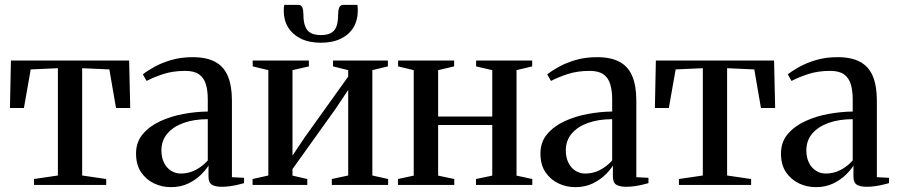

<svg xmlns="http://www.w3.org/2000/svg" viewBox="-20 -762 3696 791"><path d="M120 0V-24.5L218.5 -39V-481L106.5 -476L78.5 -317H21L25 -512.5H512L516.5 -317H458L430.5 -476L318.5 -481V-39L417.5 -24.5V0Z M684 9Q647 9 614.5 -6.5Q582 -22 561.2 -52.5Q540.5 -83 540.5 -129.5Q540.5 -176.5 568 -209.2Q595.5 -242 639.8 -262.5Q684 -283 735.8 -292.5Q787.5 -302 836 -302.5V-353Q836 -389 828 -415.2Q820 -441.5 800 -455.8Q780 -470 743 -470Q693 -470 652.5 -456.8Q612 -443.5 584 -428.5L568.5 -455.5Q585.5 -469.5 615.5 -486.2Q645.5 -503 685.5 -514.8Q725.5 -526.5 773.5 -526.5Q831 -526.5 866.8 -507Q902.5 -487.5 919 -447.8Q935.5 -408 935.5 -347.5V-32L985.5 -29.5V-7.5Q975 -4.5 960.2 -1Q945.5 2.5 928.2 5Q911 7.5 893 7.5Q866.5 7.5 852.8 -1.2Q839 -10 839 -35V-80Q829.5 -63.5 808.2 -42.5Q787 -21.5 755.8 -6.2Q724.5 9 684 9ZM724.5 -47Q757.5 -47 785.5 -61.5Q813.5 -76 836 -101V-271Q780 -271 737 -255.8Q694 -240.5 669.5 -211.8Q645 -183 645 -142.5Q645 -113 655.8 -91.5Q666.5 -70 684.8 -58.5Q703 -47 724.5 -47Z M1020.5 0V-24.5L1085.5 -39V-473L1021 -488.5V-512.5H1252.5V-488.5L1185 -473V-121L1237 -198.5L1414.5 -446.5V-473L1352 -488.5V-512.5H1578V-488.5L1514 -473V-39L1579 -24.5V0H1347V-24.5L1414.5 -39V-391.5L1361 -311.5L1185 -65.5V-38.5L1246 -24.5V0ZM1209 -742Q1221.5 -742 1225.8 -730.8Q1230 -719.5 1230 -702Q1230 -674 1236.8 -655Q1243.5 -636 1259.2 -626.8Q1275 -617.5 1302 -617.5Q1329 -617.5 1344.8 -626.8Q1360.5 -636 1366.8 -655Q1373 -674 1373 -702Q1373 -719.5 1377.5 -730.8Q1382 -742 1394.5 -742H1452.5Q1453.5 -736 1453.8 -729.5Q1454 -723 1454 -717Q1454 -678.5 1436.2 -649Q1418.5 -619.5 1384.5 -602.8Q1350.5 -586 1302 -586Q1253.5 -586 1219.5 -602.8Q1185.5 -619.5 1167.2 -649Q1149 -678.5 1149 -717Q1149 -723.5 1149.5 -729.8Q1150 -736 1151 -742Z M1619.5 0V-24.5L1684.5 -38.5V-473L1620 -488.5V-512.5H1851V-488.5L1785 -473V-282H2008V-473L1941.5 -488.5V-512.5H2172.5V-488.5L2108 -473V-38.5L2173 -24.5V0H1941V-24.5L2008 -38.5V-247H1785V-38.5L1851.5 -24.5V0Z M2350 9Q2313 9 2280.5 -6.5Q2248 -22 2227.2 -52.5Q2206.5 -83 2206.5 -129.5Q2206.5 -176.5 2234 -209.2Q2261.5 -242 2305.8 -262.5Q2350 -283 2401.8 -292.5Q2453.5 -302 2502 -302.5V-353Q2502 -389 2494 -415.2Q2486 -441.5 2466 -455.8Q2446 -470 2409 -470Q2359 -470 2318.5 -456.8Q2278 -443.5 2250 -428.5L2234.5 -455.5Q2251.5 -469.5 2281.5 -486.2Q2311.5 -503 2351.5 -514.8Q2391.5 -526.5 2439.5 -526.5Q2497 -526.5 2532.8 -507Q2568.5 -487.5 2585 -447.8Q2601.5 -408 2601.5 -347.5V-32L2651.5 -29.5V-7.5Q2641 -4.5 2626.2 -1Q2611.5 2.5 2594.2 5Q2577 7.5 2559 7.5Q2532.5 7.5 2518.8 -1.2Q2505 -10 2505 -35V-80Q2495.5 -63.5 2474.2 -42.5Q2453 -21.5 2421.8 -6.2Q2390.5 9 2350 9ZM2390.5 -47Q2423.5 -47 2451.5 -61.5Q2479.5 -76 2502 -101V-271Q2446 -271 2403 -255.8Q2360 -240.5 2335.5 -211.8Q2311 -183 2311 -142.5Q2311 -113 2321.8 -91.5Q2332.5 -70 2350.8 -58.5Q2369 -47 2390.5 -47Z M2777 0V-24.5L2875.5 -39V-481L2763.5 -476L2735.5 -317H2678L2682 -512.5H3169L3173.5 -317H3115L3087.5 -476L2975.5 -481V-39L3074.5 -24.5V0Z M3341 9Q3304 9 3271.5 -6.5Q3239 -22 3218.2 -52.5Q3197.5 -83 3197.5 -129.5Q3197.5 -176.5 3225 -209.2Q3252.5 -242 3296.8 -262.5Q3341 -283 3392.8 -292.5Q3444.5 -302 3493 -302.5V-353Q3493 -389 3485 -415.2Q3477 -441.5 3457 -455.8Q3437 -470 3400 -470Q3350 -470 3309.5 -456.8Q3269 -443.5 3241 -428.5L3225.5 -455.5Q3242.5 -469.5 3272.5 -486.2Q3302.5 -503 3342.5 -514.8Q3382.5 -526.5 3430.5 -526.5Q3488 -526.5 3523.8 -507Q3559.5 -487.5 3576 -447.8Q3592.5 -408 3592.5 -347.5V-32L3642.5 -29.5V-7.5Q3632 -4.5 3617.2 -1Q3602.5 2.5 3585.2 5Q3568 7.5 3550 7.5Q3523.5 7.5 3509.8 -1.2Q3496 -10 3496 -35V-80Q3486.5 -63.5 3465.2 -42.5Q3444 -21.5 3412.8 -6.2Q3381.5 9 3341 9ZM3381.5 -47Q3414.5 -47 3442.5 -61.5Q3470.5 -76 3493 -101V-271Q3437 -271 3394 -255.8Q3351 -240.5 3326.5 -211.8Q3302 -183 3302 -142.5Q3302 -113 3312.8 -91.5Q3323.5 -70 3341.8 -58.5Q3360 -47 3381.5 -47Z"/></svg>

Font: Merriweather 120pt
Style: Regular
Weight: 400
Version: Version 2.100